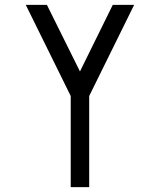

<svg xmlns="http://www.w3.org/2000/svg" viewBox="-20 -770 658 790"><path d="M271 0V-375L86 -750H173L309 -476L444 -750H532L347 -375V0Z"/></svg>

Font: Hermit Light
Style: Regular
Weight: 300
Designer: Pablo Caro
Version: Version 2.000;PS 002.000;hotconv 1.0.88;makeotf.lib2.5.64775